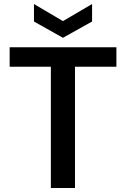

<svg xmlns="http://www.w3.org/2000/svg" viewBox="-20 -935 627 955"><path d="M233 0V-603H28V-700H559V-603H353V0ZM293 -747 149 -828V-915L293 -830L438 -915V-828Z"/></svg>

Font: DM Sans SemiBold
Style: Regular
Weight: 600
Designer: Colophon Foundry, Jonny Pinhorn
Foundry: Colophon Foundry
Version: Version 4.004; ttfautohint (v1.8.4.7-5d5b)